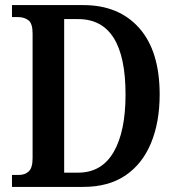

<svg xmlns="http://www.w3.org/2000/svg" viewBox="-20 -734 695 754"><path d="M27 0V-47H54Q78 -47 93 -61Q108 -75 108 -113V-603Q108 -642 91.5 -654.5Q75 -667 50 -667H27V-714H307Q447 -714 527 -623.5Q607 -533 607 -363Q607 -254 573 -172Q539 -90 472.5 -45Q406 0 307 0ZM287 -56Q379 -56 426 -136.5Q473 -217 473 -363Q473 -659 287 -659H232V-56Z"/></svg>

Font: Noto Serif Lao Condensed SemiBold
Style: Regular
Weight: 600
Width: 3
Designer: Monotype Design Team
Foundry: Monotype Imaging Inc.
Version: Version 2.003; ttfautohint (v1.8.4.7-5d5b)